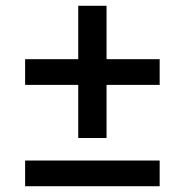

<svg xmlns="http://www.w3.org/2000/svg" viewBox="-20 -645 640 665"><path d="M251 -167V-351H67V-440H251V-625H349V-440H533V-351H349V-167ZM67 0V-89H533V0Z"/></svg>

Font: IBM Plex Sans Thai Medium
Style: Regular
Weight: 500
Designer: Mike Abbink, Paul van der Laan, Pieter van Rosmalen, Ben Mitchell, Mark Frömberg
Foundry: Bold Monday
Version: Version 1.1